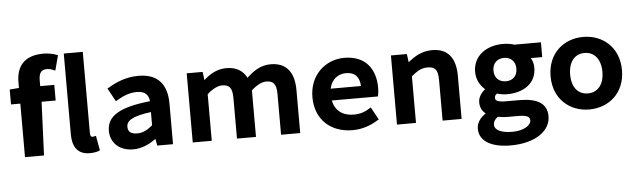

<svg xmlns="http://www.w3.org/2000/svg" viewBox="-54 -929 4502 1358"><g transform="rotate(-5 2197.0 -250.5)"><path d="M380 -701C356 -710 323 -718 286 -718C144 -718 93 -638 93 -532V-491L27 -486V-380H93V0H228L244 -380H344V-491H244V-534C244 -588 266 -607 300 -607C315 -607 334 -603 350 -595L360 -591L388 -697Z M617 2 625 -2 606 -106 596 -104C587 -102 585 -102 580 -102C575 -102 565 -105 565 -129V-706H430V-132C430 -47 464 12 552 12C579 12 601 8 617 2Z M1023 -48 1032 0H1144V-289C1144 -424 1080 -503 943 -503C853 -503 779 -471 725 -437L716 -433L768 -338L778 -344C821 -370 869 -390 920 -390C982 -390 1004 -360 1008 -317C796 -295 700 -241 700 -134C700 -46 766 12 860 12C923 12 975 -14 1023 -48ZM1008 -146C972 -116 940 -98 900 -98C857 -98 833 -113 833 -151C833 -190 867 -222 1008 -240Z M1419 -331C1458 -366 1496 -384 1524 -384C1575 -384 1598 -363 1598 -288V0H1733V-331C1772 -366 1809 -384 1838 -384C1888 -384 1911 -363 1911 -288V0H2047V-306C2047 -428 1995 -503 1881 -503C1811 -503 1759 -469 1710 -422C1685 -470 1641 -503 1567 -503C1500 -503 1449 -473 1405 -432L1397 -491H1284V0H1419Z M2600 -43 2609 -47 2560 -137 2550 -131C2515 -108 2480 -97 2436 -97C2359 -97 2304 -136 2290 -210H2617L2619 -218C2622 -230 2624 -250 2624 -272C2624 -407 2552 -503 2403 -503C2271 -503 2155 -404 2155 -245C2155 -84 2265 12 2419 12C2489 12 2552 -12 2600 -43ZM2504 -294H2289C2303 -360 2350 -394 2406 -394C2469 -394 2501 -360 2504 -294Z M2869 -331C2910 -365 2940 -384 2983 -384C3036 -384 3058 -363 3058 -288V0H3193V-306C3193 -428 3143 -503 3028 -503C2955 -503 2903 -472 2855 -432L2847 -491H2734V0H2869Z M3520 14H3591C3653 14 3676 25 3676 53C3676 85 3628 122 3543 122C3459 122 3417 96 3417 62C3417 43 3424 26 3449 7C3467 11 3493 14 3520 14ZM3807 34C3807 -59 3735 -97 3611 -97H3518C3454 -97 3441 -110 3441 -126C3441 -141 3444 -147 3458 -157C3479 -150 3506 -146 3529 -146C3645 -146 3737 -205 3737 -316C3737 -343 3730 -367 3718 -386H3799V-491H3609C3589 -498 3560 -503 3529 -503C3414 -503 3317 -438 3317 -323C3317 -268 3343 -224 3377 -195C3352 -176 3327 -144 3327 -106C3327 -69 3342 -43 3366 -24C3327 2 3301 37 3301 79C3301 175 3398 217 3523 217C3697 217 3807 139 3807 34ZM3529 -404C3575 -404 3610 -374 3610 -321C3610 -266 3574 -238 3529 -238C3483 -238 3447 -266 3447 -321C3447 -375 3483 -404 3529 -404Z M4353 -245C4353 -408 4238 -503 4099 -503C3961 -503 3846 -408 3846 -245C3846 -83 3961 12 4099 12C4238 12 4353 -83 4353 -245ZM4214 -245C4214 -156 4169 -102 4099 -102C4029 -102 3985 -155 3985 -245C3985 -335 4029 -389 4099 -389C4169 -389 4214 -335 4214 -245Z"/></g></svg>

Font: Falling Sky
Style: SeBd
Weight: 600
Designer: Paul D. Hunt
Foundry: Adobe Systems Incorporated
Version: Version 1.02